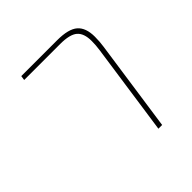

<svg xmlns="http://www.w3.org/2000/svg" viewBox="-154 -680 800 800"><g transform="rotate(-45 246.5 -279.5)"><path d="M392 -403Q396 -430 396 -455Q396 -500 373.5 -519.5Q351 -539 294 -539H82L85 -559H296Q363 -559 390.5 -535Q418 -511 418 -458Q418 -430 414 -403L356 0H334Z"/></g></svg>

Font: FiraGO Thin
Style: Italic
Weight: 100
Italic angle: -8°
Designer: bBox Type GmbH
Foundry: bBox Type GmbH
Version: Version 1.001